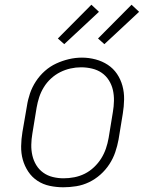

<svg xmlns="http://www.w3.org/2000/svg" viewBox="-20 -785 640 813"><path d="M248 8Q219 8 190.5 2Q162 -4 138.5 -19.5Q115 -35 99.5 -58.5Q84 -82 76.5 -109Q69 -136 69.5 -166Q70 -196 75 -226L94 -336Q98 -363 107 -389.5Q116 -416 132 -440.5Q148 -465 170 -484.5Q192 -504 218 -516Q244 -528 271.5 -534.5Q299 -541 327 -541Q356 -541 384.5 -533.5Q413 -526 436.5 -510.5Q460 -495 475.5 -472Q491 -449 498.5 -421.5Q506 -394 505.5 -364Q505 -334 500 -304L482 -194Q477 -167 468 -140.5Q459 -114 443 -89.5Q427 -65 405 -45.5Q383 -26 357 -13.5Q331 -1 303 3.5Q275 8 248 8ZM249 -30Q272 -30 295 -34.5Q318 -39 339 -49.5Q360 -60 378 -77Q396 -94 408.5 -114Q421 -134 428.5 -156Q436 -178 440 -201L458 -311Q462 -334 462.5 -358Q463 -382 458 -404Q453 -426 441 -445Q429 -464 411 -476.5Q393 -489 370 -494.5Q347 -500 323 -500Q301 -500 278.5 -495Q256 -490 235 -479.5Q214 -469 196 -452.5Q178 -436 165.5 -415.5Q153 -395 146 -373.5Q139 -352 135 -329L117 -219Q113 -196 112.5 -172.5Q112 -149 117 -127Q122 -105 133.5 -86Q145 -67 163 -54Q181 -41 203.5 -35.5Q226 -30 249 -30ZM422 -598 395 -622 537 -765 569 -735ZM252 -598 225 -622 367 -765 399 -735Z"/></svg>

Font: Iosevka Slab XLtEx
Style: Italic
Weight: 200
Width: 7
Italic angle: -9°
Monospace: yes
Designer: Belleve Invis
Foundry: Belleve Invis
Version: Version 11.1.0; ttfautohint (v1.8.3)